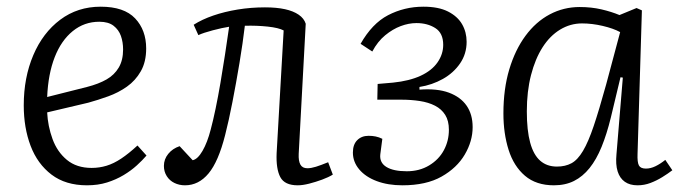

<svg xmlns="http://www.w3.org/2000/svg" viewBox="-20 -540 2037 574"><path d="M281 -520Q351 -520 384 -485Q417 -450 417 -395Q417 -355 401 -327Q385 -299 359.5 -281Q334 -263 303.5 -252Q273 -241 244 -233L121 -204Q123 -163 137 -124.5Q151 -86 180 -62Q209 -38 254 -38Q277 -38 298.5 -44.5Q320 -51 342.5 -66Q365 -81 391 -105L418 -75Q406 -61 389 -45.5Q372 -30 349.5 -16.5Q327 -3 300 5.5Q273 14 240 14Q176 14 134 -18Q92 -50 71.5 -104Q51 -158 51 -225Q51 -308 79.5 -375Q108 -442 160 -481Q212 -520 281 -520ZM348 -392Q348 -414 341.5 -432.5Q335 -451 319.5 -463Q304 -475 277 -475Q232 -475 197.5 -447Q163 -419 143.5 -369Q124 -319 121 -250L240 -280Q275 -289 298.5 -302.5Q322 -316 335 -338Q348 -360 348 -392Z M559 -466Q584 -482 617.5 -493.5Q651 -505 690.5 -511.5Q730 -518 772 -518Q807 -518 832 -512.5Q857 -507 873 -496Q889 -485 894 -469L873 -80Q872 -59 878 -48Q884 -37 899 -37Q910 -37 924.5 -41.5Q939 -46 961 -55L975 -18Q962 -10 943 -3Q924 4 904.5 9Q885 14 870 14Q831 14 818 -10.5Q805 -35 807 -82L828 -449Q813 -457 780.5 -460.5Q748 -464 712 -463Q706 -412 696 -352Q686 -292 675 -235.5Q664 -179 653 -136Q633 -57 603.5 -21.5Q574 14 533 14Q516 14 501.5 7Q487 0 478.5 -13.5Q470 -27 470 -44Q470 -64 483 -80Q496 -96 517 -103L556 -61Q571 -64 585.5 -89Q600 -114 610 -153Q617 -179 624.5 -215Q632 -251 639 -292Q646 -333 652.5 -375.5Q659 -418 665 -460Q645 -457 616.5 -449.5Q588 -442 573 -435Z M1183 14Q1140 14 1106.5 1.5Q1073 -11 1054 -33.5Q1035 -56 1035 -84Q1035 -108 1048 -121Q1061 -134 1082 -134Q1093 -134 1103 -132Q1113 -130 1123 -125L1117 -79Q1114 -54 1135 -41Q1156 -28 1196 -28Q1234 -28 1263 -45.5Q1292 -63 1307 -91Q1322 -119 1322 -152Q1322 -179 1311 -196.5Q1300 -214 1280.5 -224Q1261 -234 1235 -238Q1209 -242 1180 -242H1108L1109 -289L1155 -293Q1204 -298 1237.5 -313.5Q1271 -329 1288 -353.5Q1305 -378 1305 -406Q1305 -441 1281.5 -456Q1258 -471 1225 -471Q1202 -471 1178 -462Q1154 -453 1131.5 -434.5Q1109 -416 1093 -386L1058 -409Q1075 -439 1095.5 -460.5Q1116 -482 1140 -494.5Q1164 -507 1190.5 -513.5Q1217 -520 1246 -520Q1291 -520 1319.5 -505.5Q1348 -491 1361.5 -467.5Q1375 -444 1375 -415Q1375 -379 1355.5 -350.5Q1336 -322 1304 -304Q1272 -286 1234 -280V-272Q1287 -276 1322 -263Q1357 -250 1375 -224Q1393 -198 1393 -160Q1393 -118 1369.5 -78Q1346 -38 1300 -12Q1254 14 1183 14Z M1886 -80Q1885 -55 1890 -45.5Q1895 -36 1911 -36Q1925 -36 1939.5 -43Q1954 -50 1969 -62L1990 -31Q1977 -21 1960 -10.5Q1943 0 1924.5 7Q1906 14 1886 14Q1863 14 1848 3.5Q1833 -7 1826.5 -27.5Q1820 -48 1823 -79L1842 -308L1835 -309L1806 -188Q1794 -139 1778.5 -101Q1763 -63 1742.5 -37.5Q1722 -12 1696 1Q1670 14 1636 14Q1583 14 1549.5 -14.5Q1516 -43 1500.5 -92Q1485 -141 1485 -201Q1485 -274 1502.5 -332.5Q1520 -391 1551 -433Q1582 -475 1623.5 -497Q1665 -519 1713 -519Q1748 -519 1778 -512Q1808 -505 1832 -495L1883 -516L1899 -509ZM1645 -42Q1670 -42 1688.5 -52Q1707 -62 1723 -89Q1739 -116 1755 -163.5Q1771 -211 1792 -287L1834 -444Q1814 -455 1782 -462.5Q1750 -470 1720 -470Q1685 -470 1654.5 -451.5Q1624 -433 1602 -398.5Q1580 -364 1567.5 -315.5Q1555 -267 1555 -207Q1555 -150 1565 -113.5Q1575 -77 1595 -59.5Q1615 -42 1645 -42Z"/></svg>

Font: Literata 18pt Light
Style: Italic
Weight: 300
Italic angle: -2°
Designer: Latin by Veronika Burian and Jose Scaglione. Greek by Irene Vlachou. Cyrillic by Vera Evstafieva
Foundry: TypeTogether
Version: Version 3.103;gftools[0.9.29]